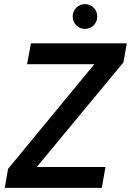

<svg xmlns="http://www.w3.org/2000/svg" viewBox="-20 -910 634 930"><path d="M3 0 19 -92 437 -599H111L130 -700H594L578 -608L158 -101H491L473 0ZM391 -770Q367 -770 349.5 -787.5Q332 -805 332 -830Q332 -855 349.5 -872.5Q367 -890 391 -890Q417 -890 434 -872.5Q451 -855 451 -830Q451 -805 434 -787.5Q417 -770 391 -770Z"/></svg>

Font: DM Sans 18pt SemiBold
Style: Italic
Weight: 600
Italic angle: -10°
Designer: Colophon Foundry, Jonny Pinhorn
Foundry: Colophon Foundry
Version: Version 4.004;gftools[0.9.30]